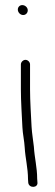

<svg xmlns="http://www.w3.org/2000/svg" viewBox="-20 -707 217 754"><path d="M62 -454V-356C62 -309.5 65.8 -253.8 68 -207C69.2 -181.2 75.6 -154 77 -128C79.3 -86 90 -47.3 90 -3L91 11C94.2 33.2 130.2 31.6 127 9L126 -5C126 -49.8 115.6 -86.8 113 -131C110.4 -155.4 105.4 -183.2 104 -209C101.8 -254.8 98 -309.8 98 -356V-454C98 -463.2 89.2 -472 80 -472C70.8 -472 62 -463.2 62 -454ZM50 -669.5C50 -658.4 59.6 -648 71 -648C81.4 -648 89 -656.3 89 -666.5C89 -677.8 78.5 -687 67.5 -687C57.6 -687 50 -679.4 50 -669.5Z"/></svg>

Font: CiSf OpenHand
Style: Regular
Weight: 400
Foundry: Cannot Into Space Fonts
Version: Version 0.7892